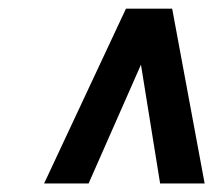

<svg xmlns="http://www.w3.org/2000/svg" viewBox="-20 -714 505 451"><path d="M275.9 -693.7 83.6 -283H188.1L311.1 -562.1L356.1 -283H460.7L384.4 -693.7Z"/></svg>

Font: Secuela ExtLt
Style: Italic
Weight: 200
Italic angle: -8°
Designer: Fernando Haro
Foundry: deFharo
Version: Version 1.704